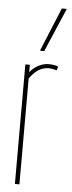

<svg xmlns="http://www.w3.org/2000/svg" viewBox="-56 -819 316 848"><g transform="rotate(5 102.5 -395.0)"><path d="M64 -530V-497Q74 -510 87 -519.5Q100 -529 115.5 -534.5Q131 -540 147 -540Q158 -540 168.5 -538.5Q179 -537 189 -533L184 -516Q174 -519 165 -520.5Q156 -522 147 -522Q125 -522 105 -510Q85 -498 64 -470V0H44V-530ZM103 -596 183 -790H205L122 -596Z"/></g></svg>

Font: Georama ExtraCondensed Thin
Style: Regular
Weight: 100
Width: 2
Designer: Jean-Baptiste Levee
Foundry: Production Type
Version: Version 1.001